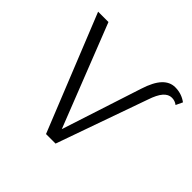

<svg xmlns="http://www.w3.org/2000/svg" viewBox="-160 -844 1024 1024"><g transform="rotate(45 352.0 -332.0)"><path d="M704 -636 686 -598Q668 -612 645 -612Q619 -612 598.5 -588.5Q578 -565 561 -514L379 0H307L42 -658H120L348 -78L495 -530Q517 -599 547.5 -631.5Q578 -664 618 -664Q666 -664 704 -636Z"/></g></svg>

Font: Ysabeau Infant
Style: Regular
Weight: 400
Designer: Christian Thalmann (Catharsis Fonts)
Version: Version 0.003